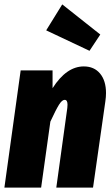

<svg xmlns="http://www.w3.org/2000/svg" viewBox="-23 -853 511 873"><path d="M459 -430Q459 -412 456 -392L400 0H233L283 -362Q284 -368 284 -377Q284 -399 271 -399Q259 -399 245 -376.5Q231 -354 206 -300L164 0H-3L71 -533H216V-452Q279 -551 358 -551Q405 -551 432 -518.5Q459 -486 459 -430ZM260 -833 433 -696 384 -622 187 -715Z"/></svg>

Font: Fira Sans Extra Condensed ExtraBold
Style: Italic
Weight: 800
Width: 3
Italic angle: -8°
Designer: Carrois Corporate & Edenspiekermann AG
Foundry: Carrois Corporate GbR & Edenspiekermann AG
Version: Version 4.203